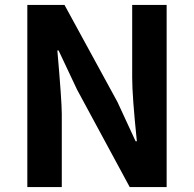

<svg xmlns="http://www.w3.org/2000/svg" viewBox="-20 -760 789 780"><path d="M91 -740H242L457 -346L531 -186H536Q517 -369 517 -445V-740H657V0H507L293 -396L218 -555H213Q231 -349 231 -297V0H91Z"/></svg>

Font: `nÑOS-|
Style: Bold
Weight: 700
Designer: Ryoko NISHIZUKA ¬âXZm¬º[P (kana & ideographs); Paul D. Hunt (Latin, Greek & Cyrillic); Wenlong ZHANG _ e¬á¬ü¬ô (bopomof
Foundry: Adobe Systems Incorporated
Version: Version 1.00 June 24, 2014, initial release